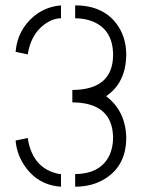

<svg xmlns="http://www.w3.org/2000/svg" viewBox="-20 -704 536 727"><path d="M264.6 2.9V-44.9Q362.3 -45.9 395.5 -118.2Q408.2 -147.5 408.2 -184.6Q405.3 -315.4 253.9 -316.4V-363.3Q407.2 -364.3 408.2 -495.1Q408.2 -591.8 330.1 -623Q300.8 -634.8 264.6 -634.8V-683.6Q377.9 -683.6 429.7 -601.6Q458 -555.7 458 -497.1Q457 -390.6 381.8 -339.8Q456.1 -283.2 458 -182.6Q458 -79.1 380.9 -29.3Q332 2.9 264.6 2.9ZM39.1 -171.9 85 -181.6Q100.6 -78.1 182.6 -50.8Q199.2 -44.9 210.9 -44.9V2.9Q120.1 -2.9 69.3 -82Q43 -124 39.1 -171.9ZM39.1 -507.8Q45.9 -589.8 108.4 -642.6Q152.3 -678.7 210.9 -683.6V-634.8Q179.7 -634.8 146.5 -610.4Q96.7 -572.3 85 -498Z"/></svg>

Font: Post No Bills Colombo
Style: Regular
Weight: 400
Designer: Kosala Senevirathne, Siva Puranthara, Lasantha Premarathna, Tharique Azeez
Foundry: Mooniak
Version: Version 1.220 ; ttfautohint (v1.6)